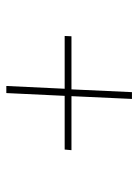

<svg xmlns="http://www.w3.org/2000/svg" viewBox="67 -612 447 622"><g transform="rotate(-90 291.0 -301.5)"><path d="M281 -98 290 -294H115L117 -316H291L300 -505H323L314 -316H485L484 -294H312L303 -98Z"/></g></svg>

Font: Literata 60pt ExtraLight
Style: Italic
Weight: 250
Italic angle: -2°
Designer: Latin by Veronika Burian and Jose Scaglione. Greek by Irene Vlachou. Cyrillic by Vera Evstafieva
Foundry: TypeTogether
Version: Version 3.103;gftools[0.9.29]